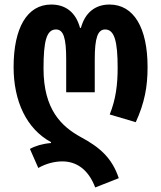

<svg xmlns="http://www.w3.org/2000/svg" viewBox="-20 -577 710 847"><path d="M400 250 504 209C474 119 419 72 337 28C251 -19 172 -94 172 -275C172 -395 185 -447 227 -447C260 -447 272 -410 272 -315V-170H398V-315C398 -410 411 -447 444 -447C485 -447 499 -394 499 -278C499 -204 491 -139 464 -72L579 -38C618 -124 631 -194 631 -281C631 -455 570 -557 463 -557C400 -557 355 -521 337 -454H333C315 -521 271 -557 206 -557C99 -557 40 -453 40 -281C40 -132 96 -9 205 50V54C167 57 135 67 112 80L149 164C182 145 220 135 255 135C315 135 369 168 400 250Z"/></svg>

Font: Noto Sans Georgian ExtraCondensed Bold
Style: Regular
Weight: 700
Width: 2
Designer: Monotype Design Team, Akaki Razmadze
Foundry: Google LLC
Version: Version 2.005